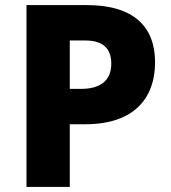

<svg xmlns="http://www.w3.org/2000/svg" viewBox="-20 -734 670 754"><path d="M321 -714H84V0H254V-246H314C520 -246 589 -362 589 -489C589 -631 503 -714 321 -714ZM315 -575C385 -575 417 -543 417 -484C417 -413 368 -385 299 -385H254V-575Z"/></svg>

Font: Noto Sans Ethiopic ExtraBold
Style: Regular
Weight: 800
Designer: Monotype Design Team
Foundry: Monotype Imaging Inc.
Version: Version 2.102